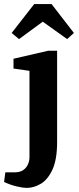

<svg xmlns="http://www.w3.org/2000/svg" viewBox="-34 -750 384 938"><path d="M96 168Q79 168 48.5 161Q18 154 -14 139L-8 92H37Q64 92 80 80.5Q96 69 103 52Q110 35 110 19V-404L32 -415V-463L201 -502H245V-56Q245 29 222.5 78Q200 127 166 147.5Q132 168 96 168ZM59 -559 23 -589 133 -730H218L327 -589L294 -559L175 -644Z"/></svg>

Font: Manuale
Style: Bold
Weight: 700
Version: Version 1.002